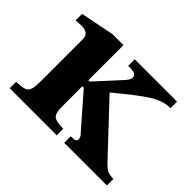

<svg xmlns="http://www.w3.org/2000/svg" viewBox="-108 -658 834 834"><g transform="rotate(45 308.5 -241.0)"><path d="M309 0H20V-40Q67 -40 80.5 -53Q94 -66 94 -109V-373Q94 -396 81.5 -404.5Q69 -413 50 -413Q40 -413 27 -412Q14 -411 14 -411V-451L170 -482H237V-266H245L351 -382Q356 -388 360.5 -395Q365 -402 365 -411Q365 -422 356 -427.5Q347 -433 315 -433V-473H575V-433Q550 -433 525.5 -424.5Q501 -416 467 -393Q433 -370 379 -326L340 -294L542 -79Q568 -51 582 -45.5Q596 -40 617 -40V0H355V-40Q378 -40 383.5 -44Q389 -48 389 -55Q389 -59 387 -65Q385 -71 378 -78L246 -229H237V-103Q237 -63 251.5 -51.5Q266 -40 309 -40Z"/></g></svg>

Font: STIX Two Text
Style: Bold
Weight: 700
Designer: Ross Mills, John Hudson & Paul Hanslow, Tiro Typeworks Ltd; with prior portions MicroPress Inc., and Coen Hoffman.
Foundry: Tiro Typeworks Ltd
Version: Version 2.13 b171